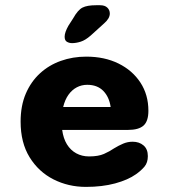

<svg xmlns="http://www.w3.org/2000/svg" viewBox="-20 -704 659 734"><path d="M308.5 10.5Q241.3 10.5 184.4 -18.3Q127.5 -47.2 93.2 -102.8Q58.8 -158.5 58.8 -239Q58.8 -299.5 78.5 -345.7Q98.2 -391.8 132.7 -423.5Q167.2 -455.2 212.6 -471.3Q258 -487.5 309.8 -487.5Q379.5 -487.5 433 -461.2Q486.5 -434.8 516.9 -388.2Q547.3 -341.7 547.3 -280.5Q547.3 -240.7 528.8 -224Q510.2 -207.3 468.8 -207.3H217.7Q222 -175 235.8 -152.4Q249.7 -129.8 271.5 -117.9Q293.3 -106 320.5 -106Q355.8 -106 377.5 -115.6Q399.2 -125.2 416.3 -137Q433.5 -147.5 450.6 -154.8Q467.7 -162.2 487 -162.2Q512.2 -162.2 528.7 -148.1Q545.2 -134 545.2 -107.2Q545.2 -82.2 532.2 -66.8Q519.2 -51.5 499.7 -37.8Q469.3 -16.2 420 -2.8Q370.7 10.5 308.5 10.5ZM221.5 -295H403Q397.5 -333.3 374.8 -356.6Q352 -379.8 313.3 -379.8Q292 -379.8 273.6 -370.2Q255.2 -360.5 241.8 -341.8Q228.3 -323 221.5 -295ZM255.4 -539.1Q244.7 -539.1 235.9 -544.2Q227.1 -549.2 227.1 -563.7Q227.1 -580.1 241.6 -605.8L259.3 -633.3Q277.6 -666.1 295.4 -675Q313.2 -684 346.8 -684H362.7Q380.8 -684 390.2 -674.9Q399.8 -665.8 399.8 -652.2Q399.8 -633.4 377.8 -614.4L326.8 -568.2Q306.2 -550.2 288.6 -544.7Q271 -539.1 255.4 -539.1Z"/></svg>

Font: Sono ExtraLight
Style: Regular
Weight: 200
Designer: Tyler Finck
Foundry: Tyler Finck
Version: Version 2.112